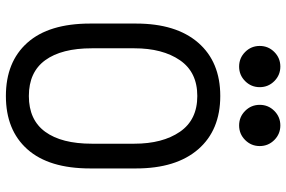

<svg xmlns="http://www.w3.org/2000/svg" viewBox="-180 -778 972 652"><g transform="rotate(90 306.0 -452.0)"><path d="M60 -428Q60 -564 125 -639Q190 -714 306 -714Q422 -714 487 -639Q552 -564 552 -428V-272Q552 -132 487 -59Q422 14 306 14Q190 14 125 -59Q60 -132 60 -272ZM306 -64Q387 -64 427.5 -119.5Q468 -175 468 -278V-422Q468 -518 427.5 -577Q387 -636 306 -636Q225 -636 184.5 -577Q144 -518 144 -422V-278Q144 -175 184.5 -119.5Q225 -64 306 -64ZM136 -848Q136 -877 156.5 -897.5Q177 -918 206 -918Q235 -918 255.5 -897.5Q276 -877 276 -848Q276 -819 255.5 -798.5Q235 -778 206 -778Q177 -778 156.5 -798.5Q136 -819 136 -848ZM336 -848Q336 -877 356.5 -897.5Q377 -918 406 -918Q435 -918 455.5 -897.5Q476 -877 476 -848Q476 -819 455.5 -798.5Q435 -778 406 -778Q377 -778 356.5 -798.5Q336 -819 336 -848Z"/></g></svg>

Font: Space Mono
Style: Regular
Weight: 400
Monospace: yes
Designer: Colophon Foundry / Benjamin Critton
Foundry: Colophon Foundry
Version: Version 1.000;PS 1.003;hotconv 1.0.81;makeotf.lib2.5.63406